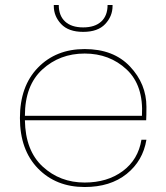

<svg xmlns="http://www.w3.org/2000/svg" viewBox="-20 -744 668 771"><path d="M80 -279H550Q557 -401 488.5 -465Q420 -529 320 -529Q220 -529 150 -465Q80 -401 80 -279ZM568 -183Q554 -98 488.5 -45.5Q423 7 320 7Q205 7 132.5 -67.5Q60 -142 60 -270Q60 -398 132.5 -472.5Q205 -547 320 -547Q436 -547 502 -477Q568 -407 568 -315Q568 -279 567 -261H80Q82 -139 151.5 -75Q221 -11 320 -11Q411 -11 473 -57Q535 -103 548 -183ZM432 -720Q432 -679 402.5 -647.5Q373 -616 314 -616Q255 -616 225.5 -647.5Q196 -679 196 -720V-724H216Q216 -681 241.5 -657.5Q267 -634 314 -634Q361 -634 386.5 -657.5Q412 -681 412 -724H432Z"/></svg>

Font: Poppins Thin
Style: Regular
Weight: 250
Designer: Ninad Kale (Devanagari), Jonny Pinhorn (Latin)
Foundry: Indian Type Foundry
Version: Version 3.200;PS 1.000;hotconv 16.6.54;makeotf.lib2.5.65590